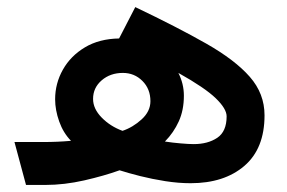

<svg xmlns="http://www.w3.org/2000/svg" viewBox="-20 -524 812 544"><path d="M21 -121.6H102.1Q143.1 -121.6 181.2 -125Q159.2 -147.5 147.7 -179.9Q136.2 -212.4 136.2 -242.7Q136.2 -287.6 158.2 -326.7Q180.2 -365.7 220.7 -389.9Q261.2 -414.1 317.4 -415L363.3 -503.9Q482.9 -446.8 564.5 -400.4Q646 -354 687.7 -306.4Q729.5 -258.8 729.5 -197.3Q729.5 -103 672.4 -54Q615.2 -4.9 520 -4.9Q485.8 -4.9 448.5 -10.7Q411.1 -16.6 377.2 -25.1Q343.3 -33.7 318.8 -41.5Q275.4 -25.9 218.8 -12.9Q162.1 0 108.4 0H53.7ZM447.3 -123Q469.2 -119.6 492.2 -117.7Q515.1 -115.7 528.8 -115.7Q568.8 -115.7 595.5 -133.5Q622.1 -151.4 622.1 -194.3Q622.1 -215.8 591.3 -245.6Q560.5 -275.4 485.4 -317.4Q501 -286.6 501 -252.9Q501 -211.9 486.6 -180.2Q472.2 -148.4 447.3 -123ZM243.7 -243.7Q243.7 -215.8 268.1 -190.9Q292.5 -166 327.1 -153.3Q356.4 -163.1 381.3 -185.8Q406.2 -208.5 406.2 -237.3Q406.2 -272 383.5 -294.7Q360.8 -317.4 328.1 -317.4Q292.5 -317.4 268.1 -296.4Q243.7 -275.4 243.7 -243.7Z"/></svg>

Font: Vazirmatn RD UI FD SemiBold
Style: Regular
Weight: 600
Designer: Saber Rastikerdar
Foundry: Saber Rastikerdar
Version: Version 33.003